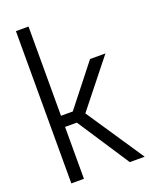

<svg xmlns="http://www.w3.org/2000/svg" viewBox="-169 -1016 856 1102"><g transform="rotate(-20 259.0 -465.0)"><path d="M70 0V-930H147V-385H219L415 -634H509L283 -350L518 0H427L219 -317H147V0Z"/></g></svg>

Font: Matangi Medium
Style: Regular
Weight: 500
Designer: Prashant Pant
Foundry: The Graphic Ant
Version: Version 3.002